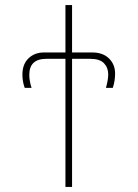

<svg xmlns="http://www.w3.org/2000/svg" viewBox="-20 -734 540 754"><path d="M263 0V-503H334Q372 -503 388.5 -485.5Q405 -468 405 -442Q405 -429 402 -414Q399 -399 396 -389H423Q432 -416 432 -445Q432 -481 408 -504.5Q384 -528 342 -528H263V-714H237V-528H153Q116 -528 92 -505Q68 -482 68 -441Q68 -414 77 -389H104Q101 -397 98 -411.5Q95 -426 95 -440Q95 -503 162 -503H237V0Z"/></svg>

Font: Noto Sans Mono UI Condensed Thin
Style: Regular
Weight: 250
Width: 3
Designer: Monotype Design team
Foundry: Monotype Imaging Inc.
Version: 1.000